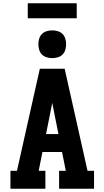

<svg xmlns="http://www.w3.org/2000/svg" viewBox="-20 -1156 640 1176"><path d="M44 0V-110H84L224 -735H376L516 -110H556V0H342V-110H383L360 -225H240L217 -110H258V0ZM262 -335H338L307 -490Q305 -499 303.5 -508Q302 -517 300 -526Q298 -517 296.5 -508Q295 -499 293 -490ZM300 -800Q283 -800 266 -805Q249 -810 237 -822Q225 -834 220 -851Q215 -868 215 -885Q215 -902 220 -919Q225 -936 237 -948Q249 -960 266 -965Q283 -970 300 -970Q317 -970 334 -965Q351 -960 363 -948Q375 -936 380 -919Q385 -902 385 -885Q385 -868 380 -851Q375 -834 363 -822Q351 -810 334 -805Q317 -800 300 -800ZM150 -1044V-1136H450V-1044Z"/></svg>

Font: Iosevka Slab XBdEx
Style: Regular
Weight: 800
Width: 7
Monospace: yes
Designer: Belleve Invis
Foundry: Belleve Invis
Version: Version 11.1.0; ttfautohint (v1.8.3)